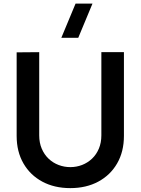

<svg xmlns="http://www.w3.org/2000/svg" viewBox="-20 -1002 760 1038"><path d="M403 -797.5H311.5L388.5 -982.5H480ZM360 15Q274 15 208.8 -20Q143.5 -55 106.8 -118.5Q70 -182 70 -267.5V-719L192 -720V-270.5Q192 -230 205.8 -198Q219.5 -166 243 -143.8Q266.5 -121.5 297 -110Q327.5 -98.5 360 -98.5Q393.5 -98.5 423.8 -110.2Q454 -122 477.5 -144.2Q501 -166.5 514.5 -198.5Q528 -230.5 528 -270.5V-720H650V-267.5Q650 -182 613.2 -118.5Q576.5 -55 511.2 -20Q446 15 360 15Z"/></svg>

Font: Manrope ExtraLight
Style: Bold
Weight: 700
Version: Version 4.504